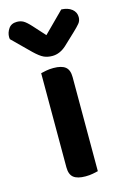

<svg xmlns="http://www.w3.org/2000/svg" viewBox="-137 -763 535 824"><g transform="rotate(-15 130.5 -351.5)"><path d="M138 8Q102 8 85 -5.5Q68 -19 68 -51V-469Q76 -471 91 -474Q106 -477 124 -477Q160 -477 177 -463.5Q194 -450 194 -418V0Q186 2 171 5Q156 8 138 8ZM132 -621 222 -711Q251 -710 268.5 -696Q286 -682 286 -660Q286 -644 276.5 -632.5Q267 -621 249 -604L196 -554Q167 -528 134 -528Q113 -528 96.5 -535.5Q80 -543 55 -567L-24 -645Q-25 -649 -25 -654Q-25 -674 -13 -691.5Q-1 -709 24 -709Q40 -709 52.5 -702Q65 -695 85 -673Z"/></g></svg>

Font: Baloo Paaji 2 SemiBold
Style: Regular
Weight: 600
Designer: Shuchita Grover, Noopur Datye and Ek Type
Foundry: Ek Type
Version: Version 1.640;hotconv 1.0.111;makeotfexe 2.5.65597; ttfautoh